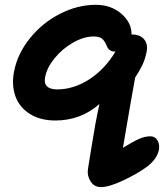

<svg xmlns="http://www.w3.org/2000/svg" viewBox="-20 -510 675 790"><path d="M395 259.8Q367.7 259.8 352.8 236.6Q337.9 213.4 341.8 186Q347.7 150.9 356.4 95.5Q365.2 40 372.3 1.5Q379.4 -37.1 389.2 -82Q312 -14.2 208 -14.2Q145 -14.2 102.1 -41.7Q59.1 -69.3 43 -115.2Q26.9 -161.1 38.1 -216.8Q52.2 -289.6 103.5 -353Q154.8 -416.5 227.3 -453.4Q299.8 -490.2 374 -490.2Q437.5 -490.2 480 -452.9Q522.5 -415.5 521 -368.2H522Q556.6 -368.2 573.2 -347.9Q589.8 -327.6 583 -295.9Q577.1 -266.1 565.9 -242.7Q554.7 -219.2 536.1 -190.9Q521.5 -112.3 485.8 98.1Q529.3 71.3 553.5 61Q577.6 50.8 598.1 50.8Q617.7 50.8 627.7 67.1Q637.7 83.5 633.8 106.9Q625 146 585 175.8Q545.9 204.6 487.5 232.2Q429.2 259.8 395 259.8ZM166 -193.8Q160.2 -168.5 173.1 -155.3Q186 -142.1 214.8 -142.1Q283.2 -142.1 347.4 -183.6Q411.6 -225.1 455.1 -297.9H451.2Q427.2 -297.9 418 -324.2Q409.2 -344.2 398.2 -352.1Q387.2 -359.9 365.2 -359.9Q325.2 -359.9 281.2 -335Q237.3 -310.1 205.3 -271.2Q173.3 -232.4 166 -193.8Z"/></svg>

Font: Shantell Sans Irregular
Style: Italic
Weight: 600
Italic angle: -11.31°
Designer: Stephen Nixon, Anya Danilova, Shantell Martin
Foundry: Arrow Type
Version: Version 1.006;[9816181b4]